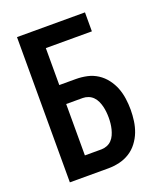

<svg xmlns="http://www.w3.org/2000/svg" viewBox="-136 -824 772 913"><g transform="rotate(-20 250.0 -367.5)"><path d="M59 0V-735H403V-639H170V-452H254Q282 -452 310 -446Q338 -440 362 -424.5Q386 -409 403.5 -386Q421 -363 431 -337Q441 -311 445 -282.5Q449 -254 449 -226Q449 -198 445 -169.5Q441 -141 431 -115Q421 -89 403.5 -66Q386 -43 362 -28Q338 -13 310 -6.5Q282 0 254 0ZM170 -96H254Q268 -96 282 -101.5Q296 -107 306 -117.5Q316 -128 322 -141.5Q328 -155 331.5 -169Q335 -183 336.5 -197.5Q338 -212 338 -226Q338 -241 336.5 -255.5Q335 -270 331.5 -284Q328 -298 322 -311Q316 -324 306 -334.5Q296 -345 282 -350.5Q268 -356 254 -356H170Z"/></g></svg>

Font: Iosevka Algr
Style: Bold
Weight: 700
Monospace: yes
Designer: Belleve Invis
Foundry: Belleve Invis
Version: Version 26.0.2; ttfautohint (v1.8.3)